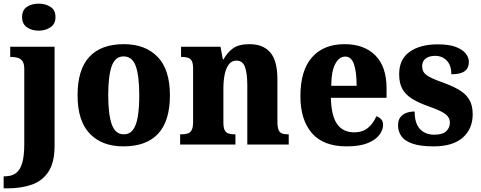

<svg xmlns="http://www.w3.org/2000/svg" viewBox="-42 -792 2635 1052"><path d="M-22 240V174H-15Q20 174 43.5 158Q67 142 79 103.5Q91 65 91 -3V-414Q91 -443 81 -457Q71 -471 54.5 -475.5Q38 -480 18 -480H14V-536H257V8Q257 97 224 148Q191 199 132.5 219.5Q74 240 -1 240ZM170 -624Q132 -624 105.5 -642.5Q79 -661 79 -698Q79 -737 105.5 -754.5Q132 -772 170 -772Q207 -772 234.5 -754.5Q262 -737 262 -698Q262 -661 234.5 -642.5Q207 -624 170 -624Z M634 10Q517 10 450 -59.5Q383 -129 383 -270Q383 -411 447.5 -480.5Q512 -550 637 -550Q754 -550 821.5 -480.5Q889 -411 889 -270Q889 -129 824.5 -59.5Q760 10 634 10ZM636 -56Q668 -56 686.5 -80.5Q705 -105 713 -153Q721 -201 721 -270Q721 -376 702 -429.5Q683 -483 635 -483Q589 -483 570 -429.5Q551 -376 551 -270Q551 -165 570.5 -110.5Q590 -56 636 -56Z M945 0V-56H950Q971 -56 986 -60.5Q1001 -65 1008.5 -80Q1016 -95 1016 -124V-416Q1016 -444 1009 -457.5Q1002 -471 988 -475.5Q974 -480 954 -480H950V-536H1166L1179 -467H1183Q1203 -504 1234.5 -527Q1266 -550 1325 -550Q1400 -550 1439 -504.5Q1478 -459 1478 -357V-126Q1478 -96 1484 -81Q1490 -66 1502.5 -61Q1515 -56 1536 -56H1540V0H1313V-325Q1313 -389 1300.5 -424.5Q1288 -460 1253 -460Q1227 -460 1211 -438Q1195 -416 1188.5 -381.5Q1182 -347 1182 -306V-121Q1182 -93 1189 -79Q1196 -65 1210 -60.5Q1224 -56 1244 -56H1248V0Z M1857 10Q1730 10 1667 -62.5Q1604 -135 1604 -265Q1604 -406 1667.5 -478Q1731 -550 1846 -550Q1953 -550 2014.5 -488.5Q2076 -427 2076 -308V-256H1771Q1773 -158 1805 -112.5Q1837 -67 1898 -67Q1946 -67 1975.5 -92.5Q2005 -118 2020 -155Q2036 -150 2046.5 -138.5Q2057 -127 2057 -108Q2057 -81 2037 -53.5Q2017 -26 1973 -8Q1929 10 1857 10ZM1912 -322Q1912 -398 1897.5 -440Q1883 -482 1850 -482Q1816 -482 1794.5 -441Q1773 -400 1773 -322Z M2334 10Q2261 10 2218 -5Q2175 -20 2157 -46Q2139 -72 2139 -105Q2139 -133 2151.5 -149.5Q2164 -166 2184.5 -173.5Q2205 -181 2230 -181Q2230 -116 2259 -85Q2288 -54 2337 -54Q2383 -54 2403 -73Q2423 -92 2423 -120Q2423 -140 2411 -154.5Q2399 -169 2374.5 -181.5Q2350 -194 2310 -208Q2255 -227 2218 -249.5Q2181 -272 2163 -304Q2145 -336 2145 -385Q2145 -468 2203 -508.5Q2261 -549 2356 -549Q2418 -549 2455 -535Q2492 -521 2509.5 -499Q2527 -477 2527 -453Q2527 -419 2504 -402Q2481 -385 2431 -385Q2431 -434 2406 -460Q2381 -486 2342 -486Q2310 -486 2290.5 -471.5Q2271 -457 2271 -429Q2271 -398 2295 -380.5Q2319 -363 2384 -340Q2434 -322 2471 -301Q2508 -280 2528 -248Q2548 -216 2548 -166Q2548 -86 2493.5 -38Q2439 10 2334 10Z"/></svg>

Font: Noto Serif Khmer SemiCondensed ExtraBold
Style: Regular
Weight: 800
Width: 4
Designer: Danh Hong and the Monotype Design Team
Foundry: Monotype Imaging Inc.
Version: Version 2.004